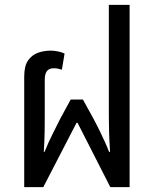

<svg xmlns="http://www.w3.org/2000/svg" viewBox="-20 -765 634 785"><path d="M79 0V-452Q79 -495 94.5 -517.5Q110 -540 134.5 -549Q159 -558 188 -558Q200 -558 216 -555Q232 -552 244 -546L233 -480Q224 -483 215.5 -484.5Q207 -486 201 -486Q180 -486 171.5 -474Q163 -462 163 -440V-289Q163 -258 162.5 -224.5Q162 -191 159 -144H162Q180 -188 195.5 -218Q211 -248 226 -279L269 -358H319L362 -280Q378 -250 389 -227Q400 -204 409 -184.5Q418 -165 426 -144H430Q427 -191 426 -224.5Q425 -258 425 -289V-745H510V0H431L297 -263H293L157 0Z"/></svg>

Font: Noto Sans Thai SemiCondensed
Style: Regular
Weight: 400
Width: 4
Designer: Monotype Design Team
Foundry: Monotype Imaging Inc.
Version: Version 2.001